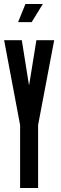

<svg xmlns="http://www.w3.org/2000/svg" viewBox="-20 -935 303 955"><path d="M80 0H169.5V-313L249.5 -735H161L126 -518.5L125 -513H124L123 -518.5L88.5 -735H0.5L80 -313ZM70 -825H137.5L193 -915H106.5Z"/></svg>

Font: League Gothic SemiCondensed
Style: Regular
Weight: 400
Width: 4
Designer: The League of Moveable Type
Version: Version 1.600; ttfautohint (v1.8.3)